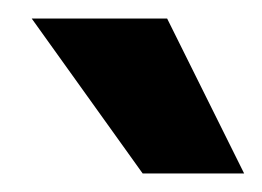

<svg xmlns="http://www.w3.org/2000/svg" viewBox="-20 -770 283 207"><path d="M14.2 -750H160.2L243.2 -583H133.8Z"/></svg>

Font: Oakes Grotesk
Style: Bold Italic
Weight: 700
Designer: Samuel Oakes
Foundry: Samuel Oakes
Version: Version 1.0 | wf-rip DC20170320